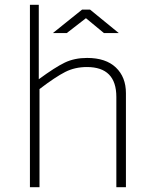

<svg xmlns="http://www.w3.org/2000/svg" viewBox="-20 -782 636 802"><path d="M105 -762H142V-451Q210 -501 250.5 -520.5Q291 -540 344 -540Q422 -540 464 -500Q506 -460 506 -393V0H466V-377Q466 -502 343 -502Q293 -502 252.5 -481.5Q212 -461 145 -410V0H105ZM339 -706 259 -644H201L323 -742H356L476 -644H414Z"/></svg>

Font: Morrison Thin
Style: Regular
Weight: 100
Designer: Pablo Impallari, Rodrigo Fuenzalida (Modified by Dan O. Williams)
Version: Version 0.03;June 6, 2019;FontCreator 11.5.0.2425 64-bit; tt